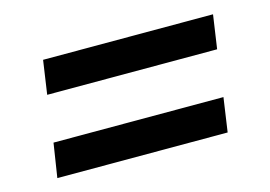

<svg xmlns="http://www.w3.org/2000/svg" viewBox="-54 -540 689 490"><g transform="rotate(-15 291.0 -294.5)"><path d="M537 -445 524 -356H75L88 -445ZM508 -234 495 -144H45L59 -234Z"/></g></svg>

Font: Exo 2 SemiBold
Style: Italic
Weight: 600
Italic angle: -8°
Designer: Natanael Gama
Foundry: Natanael Gama
Version: Version 2.010